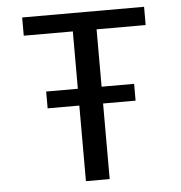

<svg xmlns="http://www.w3.org/2000/svg" viewBox="-51 -749 752 797"><g transform="rotate(-5 325.0 -350.0)"><path d="M143 -315V-385H509.5V-315ZM275 0V-624H70.5V-700H578.5V-624H374V0Z"/></g></svg>

Font: Trispace Thin
Style: Regular
Weight: 400
Version: Version 1.210